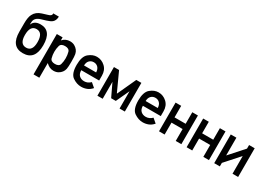

<svg xmlns="http://www.w3.org/2000/svg" viewBox="8 -1739 4082 2933"><g transform="rotate(30 2048.5 -273.0)"><path d="M467.3 -252.9Q467.3 7.8 254.4 7.8Q46.4 7.8 46.4 -252.9V-396.5Q46.4 -506.3 74.7 -559.6Q111.8 -634.8 204.6 -663.6L291.5 -690.4Q326.2 -700.7 337.4 -709.5Q358.4 -724.6 355.5 -752H454.1L453.1 -737.3Q449.2 -680.2 411.6 -647.9Q383.3 -624.5 318.4 -604.5L236.3 -580.1Q136.7 -549.3 132.3 -472.7L130.4 -428.7H133.3Q167.5 -510.3 274.4 -510.3Q467.3 -510.3 467.3 -252.9ZM367.2 -250.5Q367.2 -417.5 256.3 -417.5Q145 -417.5 145 -250.5Q145 -90.8 256.3 -90.8Q367.2 -90.8 367.2 -250.5Z M560.1 205.6V-506.3H662.1V-453.1Q715.3 -512.2 793 -512.2Q839.4 -512.2 873 -493.4Q906.7 -474.6 928.7 -446.3Q949.7 -418.9 957.3 -382.6Q964.8 -346.2 964.8 -252.4Q964.8 -159.2 957.3 -122.6Q949.7 -85.9 928.7 -59.1Q906.7 -30.3 873 -12Q839.4 6.3 793 6.3Q753.4 6.3 721.9 -9.8Q690.4 -25.9 662.1 -53.2V205.6ZM762.2 -95.2Q834 -95.2 848.4 -144.5Q862.8 -193.8 862.8 -252.4Q862.8 -311 848.4 -360.6Q834 -410.2 762.2 -410.2Q690.4 -410.2 676.3 -358.9Q662.1 -307.6 662.1 -252.4Q662.1 -197.3 676.3 -146.2Q690.4 -95.2 762.2 -95.2Z M1475.1 -214.4H1159.7Q1159.7 -151.9 1193.6 -120.6Q1227.5 -89.4 1280.3 -89.4Q1343.3 -89.4 1391.6 -138.2L1465.3 -75.2Q1427.7 -31.2 1380.6 -12.5Q1333.5 6.3 1282.2 6.3Q1204.1 6.3 1130.9 -44.2Q1057.6 -94.7 1057.6 -251Q1057.6 -398.9 1125.2 -455.6Q1192.9 -512.2 1266.6 -512.2Q1350.1 -512.2 1412.6 -454.3Q1475.1 -396.5 1475.1 -298.3ZM1159.7 -298.3H1373.5Q1371.1 -355.5 1341.3 -385.7Q1311.5 -416 1266.6 -416Q1221.2 -416 1191.2 -385.7Q1161.1 -355.5 1159.7 -298.3Z M2051.8 0H1959V-304.7L1851.1 -71.8H1769L1661.1 -298.8V0H1567.9V-505.9H1658.2L1808.1 -178.7H1811.5L1961.9 -505.9H2051.8Z M2562 -214.4H2246.6Q2246.6 -151.9 2280.5 -120.6Q2314.5 -89.4 2367.2 -89.4Q2430.2 -89.4 2478.5 -138.2L2552.2 -75.2Q2514.6 -31.2 2467.5 -12.5Q2420.4 6.3 2369.1 6.3Q2291 6.3 2217.8 -44.2Q2144.5 -94.7 2144.5 -251Q2144.5 -398.9 2212.2 -455.6Q2279.8 -512.2 2353.5 -512.2Q2437 -512.2 2499.5 -454.3Q2562 -396.5 2562 -298.3ZM2246.6 -298.3H2460.4Q2458 -355.5 2428.2 -385.7Q2398.4 -416 2353.5 -416Q2308.1 -416 2278.1 -385.7Q2248 -355.5 2246.6 -298.3Z M3048.8 0H2949.7V-210H2753.9V0H2654.8V-506.3H2753.9V-302.7H2949.7V-506.3H3048.8Z M3535.6 0H3436.5V-210H3240.7V0H3141.6V-506.3H3240.7V-302.7H3436.5V-506.3H3535.6Z M4050.3 0H3951.2V-312L3727.5 -62V0H3628.4V-506.3H3727.5V-192.9L3951.2 -442.9V-506.3H4050.3Z"/></g></svg>

Font: Alte DIN 1451 Mittelschrift
Style: Regular
Weight: 400
Designer: Peter Wiegel
Foundry: Peter Wiegel
Version: Version 1.002 September 20, 2019